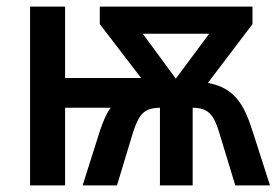

<svg xmlns="http://www.w3.org/2000/svg" viewBox="-20 -561 844 581"><path d="M744 -541H282V-488L407 -325H177V-541H71V0H177V-235H315C303 -220 293 -196 283 -167L230 0H334L383 -162C401 -215 415 -234 464 -235V0H563V-235C610 -234 626 -216 643 -161L692 0H797L744 -165C718 -247 688 -296 609 -310L744 -488ZM613 -459 512 -323 412 -459Z"/></svg>

Font: Noto Sans UI SemiCondensed Medium
Style: Regular
Weight: 500
Width: 4
Designer: Monotype Design Team
Foundry: Monotype Imaging Inc.
Version: Version 1.901